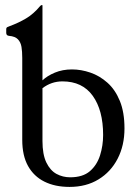

<svg xmlns="http://www.w3.org/2000/svg" viewBox="-20 -724 536 755"><path d="M253.5 11Q196.2 11 154.6 -9.8Q113 -30.5 90.2 -71.4Q67.5 -112.2 67.5 -174V-496.2Q67.5 -521.2 64.5 -539.5Q61.5 -557.8 50.5 -569.4Q39.5 -581 15.5 -583Q4.5 -584 4.5 -595V-610Q4.5 -615 8.2 -617.1Q12 -619.2 17.5 -621Q53 -634 82.4 -651.5Q111.8 -669 137.5 -699.8Q141.2 -704 144 -704H145Q147 -704 147 -702.8V-408Q165.8 -426 195.9 -438.5Q226 -451 263 -451Q299 -451 335.4 -438.5Q371.8 -426 402.2 -399Q432.8 -372 451.1 -327.5Q469.5 -283 469.5 -219Q469.5 -152 442.6 -100Q415.8 -48 367.2 -18.5Q318.8 11 253.5 11ZM255.8 -26.8Q305.5 -26.8 333.4 -50.8Q361.2 -74.8 373.4 -113Q385.5 -151.2 385.5 -193.2Q385.5 -290.2 344.8 -347.1Q304 -404 225.5 -404Q182.2 -404 147 -377.2V-169.5Q147 -116.8 162.2 -85.1Q177.5 -53.5 202.2 -40.1Q227 -26.8 255.8 -26.8Z"/></svg>

Font: Young Serif Light
Style: Regular
Weight: 300
Designer: Bastien Sozeau
Foundry: NBR — Bastien Sozeau
Version: Version 5.001